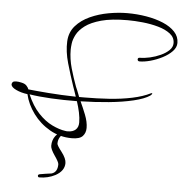

<svg xmlns="http://www.w3.org/2000/svg" viewBox="-134 -707 1098 1151"><g transform="rotate(5 415.5 -131.5)"><path d="M319 131Q247 131 186.5 96.5Q126 62 85.5 7Q45 -48 31 -109Q-8 -114 -37.5 -128Q-67 -142 -69 -158Q-69 -167 -63.5 -173Q-58 -179 -42 -179Q-28 -179 -11 -175Q10 -171 20.5 -159.5Q31 -148 34 -138Q79 -133 155.5 -127Q232 -121 321 -119Q320 -122 319 -125Q318 -128 317 -131Q312 -145 308 -157.5Q304 -170 300 -180Q278 -245 258 -314.5Q238 -384 241 -446Q244 -501 277.5 -539Q311 -577 363 -600.5Q415 -624 474 -634.5Q533 -645 586 -645Q645 -645 701 -635.5Q757 -626 802 -607Q847 -588 873.5 -559.5Q900 -531 900 -493Q900 -466 877.5 -442.5Q855 -419 820 -401Q785 -383 748.5 -373Q712 -363 683 -363Q677 -363 674 -366.5Q671 -370 671 -374Q671 -385 683 -385Q711 -385 744 -392.5Q777 -400 807.5 -414Q838 -428 857.5 -447Q877 -466 877 -490Q877 -524 848.5 -546Q820 -568 775.5 -580.5Q731 -593 682 -598Q633 -603 592 -603Q494 -603 432.5 -586Q371 -569 336.5 -543Q302 -517 287 -488Q272 -459 269 -435Q266 -411 266 -398Q266 -342 282 -286Q298 -230 317 -179Q321 -169 327 -155.5Q333 -142 337 -130L341 -119H373Q448 -119 521.5 -124Q595 -129 659 -142.5Q723 -156 769 -179Q771 -180 774 -180Q776 -180 776 -178Q776 -173 766 -165Q734 -143 669 -127.5Q604 -112 521.5 -104Q439 -96 352 -94Q368 -60 385 -17Q402 26 402 62Q402 92 384 111.5Q366 131 319 131ZM291 92Q321 92 338 77Q355 62 355 33Q355 6 348 -27Q341 -60 330 -93Q250 -92 175 -96Q100 -100 44 -109Q73 -41 113 1.5Q153 44 196.5 65Q240 86 277 91Q281 92 284.5 92Q288 92 291 92ZM145 382Q136 382 136 371Q136 366 145 363Q163 360 181 357Q199 354 217 352Q252 341 252 294Q252 281 226 244Q200 206 200 187Q200 152 219 127Q239 100 270 100Q281 100 282 107Q260 111 248 129Q236 147 236 170Q236 181 265 218Q294 256 294 283Q294 330 241 359Q197 382 145 382Z"/></g></svg>

Font: WindSong
Style: Regular
Weight: 400
Designer: Robert E. Leuschke
Foundry: Robert E. Leuschke
Version: Version 1.010; ttfautohint (v1.8.3)